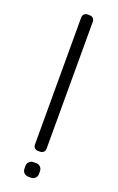

<svg xmlns="http://www.w3.org/2000/svg" viewBox="-139 -539 478 777"><g transform="rotate(20 100.0 -150.5)"><path d="M95.5 87.5H105.5C111.2 87.5 115.9 85.6 119.8 81.8C123.6 77.9 125.5 73.2 125.5 67.5V-480C125.5 -485.7 123.6 -490.4 119.8 -494.2C115.9 -498.1 111.2 -500 105.5 -500H95.5C89.8 -500 85.1 -498.1 81.2 -494.2C77.4 -490.4 75.5 -485.7 75.5 -480V67.5C75.5 73.2 77.4 77.9 81.2 81.8C85.1 85.6 89.8 87.5 95.5 87.5ZM69 161.5V174C69 181 71.4 186.9 76.2 191.8C81.1 196.6 87 199 94 199H106.5C113.5 199 119.4 196.6 124.2 191.8C129.1 186.9 131.5 181 131.5 174V161.5C131.5 154.5 129.1 148.6 124.2 143.8C119.4 138.9 113.5 136.5 106.5 136.5H94C87 136.5 81.1 138.9 76.2 143.8C71.4 148.6 69 154.5 69 161.5Z"/></g></svg>

Font: lerotica
Style: Regular
Weight: 400
Designer: defharo
Foundry: deFharo
Version: Version 1.001 2011